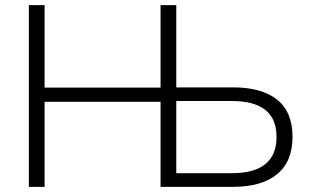

<svg xmlns="http://www.w3.org/2000/svg" viewBox="-20 -725 1206 745"><path d="M92 0V-705H153V-385H603V-705H664V-386H885Q995 -386 1055 -338.5Q1115 -291 1115 -194Q1115 -98 1055 -49Q995 0 885 0H603V-330H153V0ZM664 -53H880Q1053 -53 1053 -194Q1053 -333 880 -333H664Z"/></svg>

Font: Nunito Sans Light
Style: Regular
Weight: 300
Designer: Vernon Adams
Foundry: Vernon Adams
Version: Version 3.101; ttfautohint (v1.8.4.7-5d5b);gftools[0.9.27]